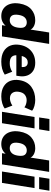

<svg xmlns="http://www.w3.org/2000/svg" viewBox="1083 -1863 791 2997"><g transform="rotate(90 1478.5 -364.5)"><path d="M230 11Q161 11 112 -25Q63 -61 42.5 -125Q22 -189 35 -272Q55 -396 126.5 -457.5Q198 -519 296 -519Q355 -519 398 -492.5Q441 -466 449 -422H438L487 -736H665L548 0H373L387 -91H403Q381 -45 336.5 -17Q292 11 230 11ZM295 -121Q339 -121 370 -151.5Q401 -182 411 -246Q423 -323 399.5 -355Q376 -387 329 -387Q285 -387 254.5 -357Q224 -327 213 -262Q201 -186 224.5 -153.5Q248 -121 295 -121Z M943 11Q846 11 783 -25.5Q720 -62 693.5 -126.5Q667 -191 680 -275Q692 -350 729.5 -404.5Q767 -459 825.5 -489Q884 -519 959 -519Q1037 -519 1087.5 -485.5Q1138 -452 1159 -393.5Q1180 -335 1167 -259L1162 -224H821L834 -308H1044L1024 -290Q1033 -347 1014 -374.5Q995 -402 954 -402Q924 -402 903 -388Q882 -374 869 -349.5Q856 -325 851 -294L844 -250Q836 -188 864.5 -154.5Q893 -121 969 -121Q1003 -121 1034.5 -130Q1066 -139 1100 -159L1145 -43Q1102 -15 1051 -2Q1000 11 943 11Z M1485 11Q1393 11 1331.5 -25.5Q1270 -62 1244 -126Q1218 -190 1231 -272Q1251 -395 1334.5 -457Q1418 -519 1541 -519Q1586 -519 1633 -506.5Q1680 -494 1708 -470L1655 -350Q1634 -367 1603.5 -376Q1573 -385 1545 -385Q1495 -385 1459 -356Q1423 -327 1413 -263Q1403 -203 1429.5 -163.5Q1456 -124 1516 -124Q1541 -124 1571.5 -134Q1602 -144 1628 -162L1673 -43Q1644 -19 1592.5 -4Q1541 11 1485 11Z M1725 0 1806 -508H1984L1903 0ZM1813 -580 1838 -740H2025L1999 -580Z M2228 11Q2159 11 2110 -25Q2061 -61 2040.5 -125Q2020 -189 2033 -272Q2053 -396 2124.5 -457.5Q2196 -519 2294 -519Q2353 -519 2396 -492.5Q2439 -466 2447 -422H2436L2485 -736H2663L2546 0H2371L2385 -91H2401Q2379 -45 2334.5 -17Q2290 11 2228 11ZM2293 -121Q2337 -121 2368 -151.5Q2399 -182 2409 -246Q2421 -323 2397.5 -355Q2374 -387 2327 -387Q2283 -387 2252.5 -357Q2222 -327 2211 -262Q2199 -186 2222.5 -153.5Q2246 -121 2293 -121Z M2657 0 2738 -508H2916L2835 0ZM2745 -580 2770 -740H2957L2931 -580Z"/></g></svg>

Font: Mulish ExtraLight Black
Style: Italic
Weight: 900
Italic angle: -9°
Version: Version 3.603